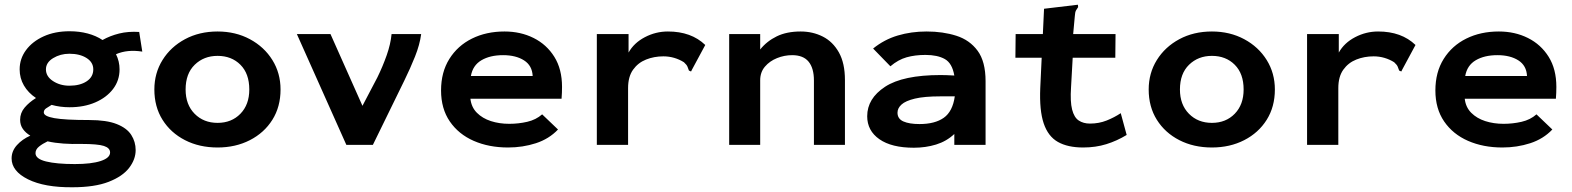

<svg xmlns="http://www.w3.org/2000/svg" viewBox="-20 -612 6640 811"><path d="M274 -159Q234 -159 198 -169Q185 -161 175 -154.5Q165 -148 165 -137Q165 -121 209.5 -113Q254 -105 357 -105Q430 -105 473 -88Q516 -71 534.5 -42Q553 -13 553 22Q553 61 525.5 97Q498 133 439 156Q380 179 286 179Q168 180 98.5 145.5Q29 111 29 57Q29 26 51.5 1Q74 -24 108 -39Q88 -51 76.5 -67.5Q65 -84 65 -106Q65 -135 84 -157.5Q103 -180 132 -198Q99 -220 81 -251Q63 -282 63 -319Q63 -364 90 -400.5Q117 -437 164.5 -458.5Q212 -480 274 -480Q315 -480 350.5 -470.5Q386 -461 413 -443Q445 -461 483.5 -470.5Q522 -480 568 -477L581 -394Q518 -404 470 -383Q485 -353 485 -319Q485 -272 457.5 -236Q430 -200 382.5 -179.5Q335 -159 274 -159ZM273 -250Q318 -250 346 -268.5Q374 -287 374 -319Q374 -349 345.5 -367Q317 -385 273 -385Q235 -385 204.5 -366.5Q174 -348 174 -319Q174 -289 204 -269.5Q234 -250 273 -250ZM130 35Q130 59 174.5 70Q219 81 296 81Q366 81 405.5 68Q445 55 445 32Q445 13 419 4.5Q393 -4 324 -4Q285 -3 248.5 -5.5Q212 -8 181 -15Q160 -5 145 7Q130 19 130 35Z M899 11Q822 11 761.5 -20Q701 -51 666.5 -106Q632 -161 632 -234Q632 -303 666.5 -358.5Q701 -414 761.5 -446.5Q822 -479 899 -479Q975 -479 1035.5 -446.5Q1096 -414 1130.5 -358.5Q1165 -303 1165 -234Q1165 -161 1130.5 -106Q1096 -51 1035.5 -20Q975 11 899 11ZM899 -93Q958 -93 995.5 -131.5Q1033 -170 1033 -234Q1033 -301 995.5 -338.5Q958 -376 899 -376Q841 -376 802.5 -338.5Q764 -301 764 -234Q764 -170 802 -131.5Q840 -93 899 -93Z M1443 0 1234 -468H1376L1511 -165L1574 -285Q1597 -332 1613.5 -379Q1630 -426 1634 -468H1759Q1753 -423 1733 -373Q1713 -323 1688 -272L1555 0Z M2126 11Q2045 11 1981 -17Q1917 -45 1880 -99Q1843 -153 1843 -230Q1843 -307 1878 -363Q1913 -419 1973.5 -449Q2034 -479 2111 -479Q2179 -479 2234 -451.5Q2289 -424 2321.5 -372Q2354 -320 2354 -245Q2354 -234 2353.5 -220Q2353 -206 2352 -195H1967Q1971 -159 1994.5 -135.5Q2018 -112 2053.5 -100.5Q2089 -89 2131 -89Q2170 -89 2207 -97.5Q2244 -106 2270 -129L2337 -65Q2299 -25 2243.5 -7Q2188 11 2126 11ZM1969 -291H2230Q2228 -335 2193.5 -357Q2159 -379 2105 -379Q2050 -379 2013.5 -357.5Q1977 -336 1969 -291Z M2501 -468H2635V-390Q2658 -431 2704 -455Q2750 -479 2801 -479Q2900 -479 2959 -422L2903 -318L2899 -310L2890 -314Q2887 -322 2884 -330Q2881 -338 2869 -349Q2850 -361 2828 -367.5Q2806 -374 2782 -374Q2743 -374 2709 -360.5Q2675 -347 2654 -317.5Q2633 -288 2633 -240V0H2501Z M3060 0V-468H3191V-403Q3219 -438 3261 -458.5Q3303 -479 3362 -479Q3413 -479 3455.5 -457.5Q3498 -436 3523.5 -390.5Q3549 -345 3549 -274V0H3418V-272Q3418 -324 3395.5 -351.5Q3373 -379 3326 -379Q3293 -379 3262 -366.5Q3231 -354 3211 -330.5Q3191 -307 3191 -273V0Z M3840 12Q3746 12 3694.5 -24Q3643 -60 3643 -121Q3643 -196 3718.5 -245.5Q3794 -295 3953 -295Q3964 -295 3979 -294.5Q3994 -294 4011 -293Q4002 -345 3971 -362.5Q3940 -380 3889 -380Q3845 -380 3809.5 -370Q3774 -360 3741 -332L3668 -407Q3715 -445 3772 -462Q3829 -479 3894 -479Q3963 -479 4019.5 -461Q4076 -443 4109.5 -397.5Q4143 -352 4143 -269V0H4011V-46Q3978 -15 3934 -1.5Q3890 12 3840 12ZM3771 -136Q3771 -110 3796 -99Q3821 -88 3864 -88Q3929 -88 3966.5 -114.5Q4004 -141 4013 -205Q3996 -205 3980 -205Q3964 -205 3952 -205Q3884 -205 3844.5 -195.5Q3805 -186 3788 -170.5Q3771 -155 3771 -136Z M4555 11Q4490 11 4448.5 -12.5Q4407 -36 4388.5 -91Q4370 -146 4374 -240L4380 -368H4269L4270 -468H4385L4390 -575L4524 -591L4533 -592L4534 -582Q4529 -575 4525 -568Q4521 -561 4520 -544L4513 -468H4692L4691 -368H4511L4504 -243Q4500 -183 4508.5 -149.5Q4517 -116 4536.5 -103Q4556 -90 4584 -90Q4622 -90 4654.5 -103Q4687 -116 4714 -134L4739 -42Q4698 -17 4653 -3Q4608 11 4555 11Z M5099 11Q5022 11 4961.5 -20Q4901 -51 4866.5 -106Q4832 -161 4832 -234Q4832 -303 4866.5 -358.5Q4901 -414 4961.5 -446.5Q5022 -479 5099 -479Q5175 -479 5235.5 -446.5Q5296 -414 5330.5 -358.5Q5365 -303 5365 -234Q5365 -161 5330.5 -106Q5296 -51 5235.5 -20Q5175 11 5099 11ZM5099 -93Q5158 -93 5195.5 -131.5Q5233 -170 5233 -234Q5233 -301 5195.5 -338.5Q5158 -376 5099 -376Q5041 -376 5002.5 -338.5Q4964 -301 4964 -234Q4964 -170 5002 -131.5Q5040 -93 5099 -93Z M5501 -468H5635V-390Q5658 -431 5704 -455Q5750 -479 5801 -479Q5900 -479 5959 -422L5903 -318L5899 -310L5890 -314Q5887 -322 5884 -330Q5881 -338 5869 -349Q5850 -361 5828 -367.5Q5806 -374 5782 -374Q5743 -374 5709 -360.5Q5675 -347 5654 -317.5Q5633 -288 5633 -240V0H5501Z M6326 11Q6245 11 6181 -17Q6117 -45 6080 -99Q6043 -153 6043 -230Q6043 -307 6078 -363Q6113 -419 6173.5 -449Q6234 -479 6311 -479Q6379 -479 6434 -451.5Q6489 -424 6521.5 -372Q6554 -320 6554 -245Q6554 -234 6553.5 -220Q6553 -206 6552 -195H6167Q6171 -159 6194.5 -135.5Q6218 -112 6253.5 -100.5Q6289 -89 6331 -89Q6370 -89 6407 -97.5Q6444 -106 6470 -129L6537 -65Q6499 -25 6443.5 -7Q6388 11 6326 11ZM6169 -291H6430Q6428 -335 6393.5 -357Q6359 -379 6305 -379Q6250 -379 6213.5 -357.5Q6177 -336 6169 -291Z"/></svg>

Font: Inconsolata Expanded ExtraBold
Style: Regular
Weight: 800
Width: 7
Monospace: yes
Designer: Raph Levien, Cyreal, Brenton Simpson
Foundry: Raph Levien, Cyreal, Google
Version: Version 3.001; ttfautohint (v1.8.2.53-6de2)